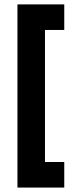

<svg xmlns="http://www.w3.org/2000/svg" viewBox="-20 -761 354 865"><path d="M58.6 -741.2H269.5V-626H182.6V-31.2H269.5V84H58.6Z"/></svg>

Font: DINish
Style: Bold
Weight: 700
Designer: Bert Driehuis
Foundry: Playbeing
Version: Version 3.008; git-95204e4c-release